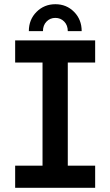

<svg xmlns="http://www.w3.org/2000/svg" viewBox="-20 -892 524 912"><path d="M52 0V-105H182V-595H52V-700H432V-595H302V-105H432V0ZM243 -872Q190 -872 153.5 -835.5Q117 -799 117 -744H184Q184 -772 201 -789.5Q218 -807 243 -807Q268 -807 285 -789.5Q302 -772 302 -744H368Q368 -799 332 -835.5Q296 -872 243 -872Z"/></svg>

Font: MuseoModerno Medium
Style: Regular
Weight: 500
Designer: Pablo Cosgaya, Héctor Gatti, Marcela Romero, and the Authors of The MuseoModerno Project.
Foundry: Omnibus-Type Team
Version: Version 1.001